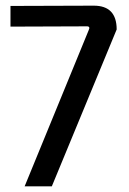

<svg xmlns="http://www.w3.org/2000/svg" viewBox="-20 -656 455 678"><path d="M163 2H67L293 -549Q300 -563 287 -563L17 -562V-635L311 -636Q392 -636 392 -552Z"/></svg>

Font: Gemunu Libre Medium
Style: Regular
Weight: 500
Designer: Puspanada Ekanayake, Sola Matas, Pathum Egodawatta, Kosala Senevirathne
Foundry: mooniak
Version: Version 1.100